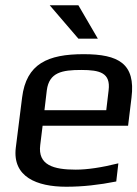

<svg xmlns="http://www.w3.org/2000/svg" viewBox="-20 -700 522 730"><path d="M298 -494C162 -494 80 -458 64 -329L40 -138C27 -28 119 10 232 10C294 10 357 3 422 -10L430 -79C366 -63 312 -55 268 -55C184 -55 123 -72 133 -149L142 -222H467L480 -329C496 -458 431 -494 298 -494ZM289 -434C360 -434 401 -423 393 -357L384 -281H149L158 -357C167 -425 216 -434 289 -434ZM352 -553 278 -680H169L278 -553Z"/></svg>

Font: Gamestation Display
Style: Italic
Weight: 400
Designer: Jonas Hecksher
Foundry: Jonas Hecksher, Playtypeª, e-types AS
Version: Version 1.003